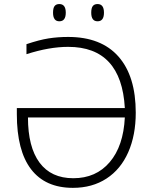

<svg xmlns="http://www.w3.org/2000/svg" viewBox="-20 -905 744 935"><path d="M62 -349.1V-378.9H587.9Q571.3 -676.8 312 -676.8Q219.7 -676.8 108.9 -641.1V-689.9Q171.4 -710.9 216.6 -718Q261.7 -725.1 312 -725.1Q472.7 -725.1 556.9 -629.6Q641.1 -534.2 641.1 -356Q641.1 -246.6 604.5 -163.6Q567.9 -80.6 498.5 -35.4Q429.2 9.8 335 9.8Q200.7 9.8 131.3 -80.8Q62 -171.4 62 -349.1ZM116.2 -333Q116.2 -189 172.6 -113Q229 -37.1 336.9 -37.1Q447.8 -37.1 514.4 -115.5Q581.1 -193.8 587.9 -333ZM238.3 -843.3Q238.3 -865.7 245.8 -875.5Q253.4 -885.3 269 -885.3Q300.3 -885.3 300.3 -843.3Q300.3 -801.3 269 -801.3Q238.3 -801.3 238.3 -843.3ZM424.3 -843.3Q424.3 -865.7 431.9 -875.5Q439.5 -885.3 455.1 -885.3Q486.3 -885.3 486.3 -843.3Q486.3 -801.3 455.1 -801.3Q424.3 -801.3 424.3 -843.3Z"/></svg>

Font: Open Sans Light
Style: Regular
Weight: 300
Foundry: Ascender Corporation
Version: Version 1.10